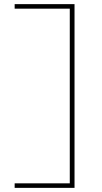

<svg xmlns="http://www.w3.org/2000/svg" viewBox="-20 -720 496 930"><path d="M51 190V168H329L318 176V-690L329 -678H51V-700H341V190Z"/></svg>

Font: Lexend Giga Thin
Style: Regular
Weight: 250
Version: Version 1.007